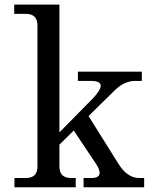

<svg xmlns="http://www.w3.org/2000/svg" viewBox="-20 -791 667 811"><path d="M588.9 0H333V-39.1H365.2Q400.9 -39.1 400.9 -61Q400.9 -75.7 384.8 -100.1L291.5 -239.7L231 -180.2V-87.9Q231 -39.1 279.8 -39.1H299.8V0H41V-39.1H89.4Q138.2 -39.1 138.2 -87.9V-683.6Q138.2 -732.4 89.4 -732.4H40V-771.5H231V-231.9L368.2 -371.1Q405.3 -409.2 405.3 -428.7Q405.3 -449.2 364.7 -449.2H309.1V-488.3H579.1V-449.2H550.8Q505.9 -449.2 465.8 -410.6L354 -300.8L481 -98.1Q518.1 -39.1 567.9 -39.1H588.9Z"/></svg>

Font: Munson
Style: Regular
Weight: 400
Designer: Paul James MIller
Foundry: High-Logic / Made with FontCreator
Version: Version 2.10;May 5, 2019;FontCreator 11.5.0.2430 64-bit